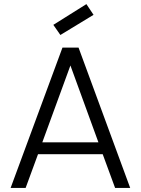

<svg xmlns="http://www.w3.org/2000/svg" viewBox="-20 -924 692 944"><path d="M545.9 0 484.9 -166H167L106 0H32.2L287.1 -689.9H366.2L620.1 0ZM463.9 -224.1 326.2 -602.1 188 -224.1ZM404.8 -903.8 439.9 -851.1 276.9 -752 242.2 -801.8Z"/></svg>

Font: SVN-Poppins Light
Style: Regular
Weight: 300
Designer: Ninad Kale (Devanagari), Jonny Pinhorn (Latin)
Foundry: Indian Type Foundry
Version: Version 3.002 2017